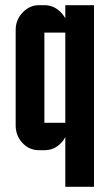

<svg xmlns="http://www.w3.org/2000/svg" viewBox="-20 -575 420 735"><path d="M230 -105V-450.2H149.9V-105ZM230 -504.4V-555.2H339.8V140.1H230V-50.8Q224.1 -38.1 213.4 -27.3Q187.5 0 149.9 0H129.9Q92.3 0 66.4 -27.3Q40 -55.2 40 -95.2V-460Q40 -499 66.4 -526.9Q93.3 -555.2 129.9 -555.2H149.9Q187 -555.2 213.4 -527.3Q224.1 -516.6 230 -504.4Z"/></svg>

Font: Horta
Style: Regular
Weight: 600
Width: 3
Version: Version 0.11